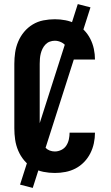

<svg xmlns="http://www.w3.org/2000/svg" viewBox="-20 -837 540 938"><path d="M248 8Q220 8 192 2.5Q164 -3 140 -17.5Q116 -32 98 -53.5Q80 -75 69 -101Q58 -127 54 -154.5Q50 -182 50 -210V-525Q50 -553 54 -580.5Q58 -608 69 -634Q80 -660 98 -681.5Q116 -703 140 -717.5Q164 -732 192 -737.5Q220 -743 248 -743Q274 -743 300 -738Q326 -733 349 -721Q372 -709 390.5 -690Q409 -671 421 -647.5Q433 -624 438.5 -598Q444 -572 444 -546H320Q320 -562 316.5 -578.5Q313 -595 304 -609Q295 -623 279.5 -630.5Q264 -638 248 -638Q235 -638 223 -633.5Q211 -629 202 -619.5Q193 -610 187.5 -598.5Q182 -587 179 -575Q176 -563 175 -550Q174 -537 174 -525V-210Q174 -198 175 -185Q176 -172 179 -160Q182 -148 187.5 -136.5Q193 -125 202 -115.5Q211 -106 223 -101.5Q235 -97 248 -97Q264 -97 279.5 -104.5Q295 -112 304 -126Q313 -140 316.5 -156.5Q320 -173 320 -189H444Q444 -163 438.5 -137Q433 -111 421 -87.5Q409 -64 390.5 -45Q372 -26 349 -14Q326 -2 300 3Q274 8 248 8ZM140 81 78 65 360 -817 422 -801Z"/></svg>

Font: Iosevka Curly Extrabold
Style: Regular
Weight: 800
Monospace: yes
Designer: Belleve Invis
Foundry: Belleve Invis
Version: Version 22.1.2; ttfautohint (v1.8.4)